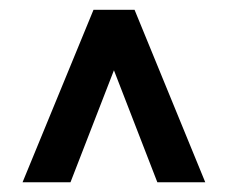

<svg xmlns="http://www.w3.org/2000/svg" viewBox="-20 -731 469 395"><path d="M303.7 -356 214.4 -586.4 125 -356H26.4L172.4 -710.9H256.8L402.3 -356Z"/></svg>

Font: Vazirmatn UI Medium
Style: Regular
Weight: 500
Designer: Saber Rastikerdar
Foundry: Saber Rastikerdar
Version: Version 33.003